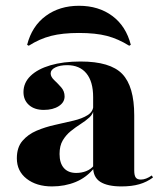

<svg xmlns="http://www.w3.org/2000/svg" viewBox="-20 -647 582 678"><path d="M308.9 -209.7V-304Q308.9 -358.9 285.1 -387.9Q261.3 -416.9 216.9 -416.9Q191.9 -416.9 175.4 -408.9Q158.9 -400.8 158.9 -387.9Q158.9 -375.8 171.4 -364.1Q183.9 -352.4 196 -338.7Q208.1 -325 208.1 -306.5Q208.1 -285.5 187.5 -272.2Q166.9 -258.9 134.7 -258.9Q101.6 -258.9 82.3 -276.2Q62.9 -293.5 62.9 -321.8Q62.9 -354.8 87.9 -379Q112.9 -403.2 158.1 -416.5Q203.2 -429.8 264.5 -429.8Q369.4 -429.8 411.7 -385.9Q454 -341.9 454 -239.5V-209.7ZM163.7 11.3Q108.9 11.3 74.2 -15.7Q39.5 -42.7 39.5 -87.9Q39.5 -126.6 59.3 -149.6Q79 -172.6 109.3 -185.5Q139.5 -198.4 174.2 -206Q208.9 -213.7 239.5 -221Q270.2 -228.2 289.9 -240.7Q309.7 -253.2 309.7 -275.8L311.3 -261.3Q308.9 -244.4 295.6 -232.3Q282.3 -220.2 264.5 -208.9Q246.8 -197.6 229.8 -183.9Q212.9 -170.2 201.6 -151.2Q190.3 -132.3 190.3 -103.2Q190.3 -71 205.6 -53.6Q221 -36.3 249.2 -36.3Q267.7 -36.3 284.3 -42.7Q300.8 -49.2 311.3 -62.1L312.1 -53.2Q285.5 -20.2 247.2 -4.4Q208.9 11.3 163.7 11.3ZM454 -45.2Q454 -27.4 459.3 -20.2Q464.5 -12.9 477.4 -12.9Q486.3 -12.9 496 -16.5Q505.6 -20.2 516.1 -27.4L520.2 -20.2Q498.4 -4 471.8 3.6Q445.2 11.3 408.9 11.3Q359.7 11.3 334.3 -4.8Q308.9 -21 308.9 -56.5V-209.7H454ZM258.9 -626.6Q328.2 -626.6 376.6 -590.7Q425 -554.8 441.9 -488.7L436.3 -485.5Q397.6 -509.7 357.7 -520.2Q317.7 -530.6 258.9 -530.6Q200.8 -530.6 160.1 -520.2Q119.4 -509.7 81.5 -485.5L75.8 -488.7Q92.7 -554.8 141.5 -590.7Q190.3 -626.6 258.9 -626.6Z"/></svg>

Font: Playfair 144pt SemiExpanded Black
Style: Regular
Weight: 900
Width: 6
Designer: Claus Eggers Sørensen
Foundry: Claus Eggers Sørensen
Version: Version 2.203